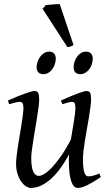

<svg xmlns="http://www.w3.org/2000/svg" viewBox="-20 -905 539 945"><path d="M476.1 -33.2Q436.5 -6.8 408.9 6.6Q381.3 20 362.8 20Q354.5 20 346.7 14.2Q338.9 8.3 332.5 -7.3Q326.2 -22.9 322.5 -50Q318.8 -77.1 318.8 -119.1Q318.8 -124.5 319.1 -131.1Q319.3 -137.7 319.8 -144.5Q299.8 -107.9 277.8 -77.6Q255.9 -47.4 231.9 -25.6Q208 -3.9 182.6 8.1Q157.2 20 130.9 20Q121.1 20 108.6 12.5Q96.2 4.9 85.2 -10.3Q74.2 -25.4 66.7 -47.9Q59.1 -70.3 59.1 -100.1Q59.1 -114.7 61.8 -137.2Q64.5 -159.7 68.4 -185.5Q72.3 -211.4 77.1 -239.3Q82 -267.1 85.9 -292.5Q89.8 -317.9 92.5 -338.4Q95.2 -358.9 95.2 -371.1Q95.2 -382.3 93.8 -388.9Q92.3 -395.5 89.6 -398.7Q86.9 -401.9 83.3 -402.8Q79.6 -403.8 75.2 -403.8Q70.8 -403.8 62.5 -401.9Q54.2 -399.9 45.9 -397.7Q37.6 -395.5 31.2 -393.8Q24.9 -392.1 24.9 -392.1L19 -410.2Q39.6 -419.4 60.3 -428Q81.1 -436.5 98.6 -442.9Q116.2 -449.2 129.6 -453.1Q143.1 -457 148.9 -457Q163.1 -457 168 -447.8Q172.9 -438.5 172.9 -416Q172.9 -401.9 169.9 -378.9Q167 -356 162.6 -328.6Q158.2 -301.3 153.3 -272Q148.4 -242.7 144 -215.3Q139.6 -188 136.7 -165Q133.8 -142.1 133.8 -127.9Q133.8 -81.1 143.8 -60.1Q153.8 -39.1 171.9 -39.1Q181.6 -39.1 197.8 -48.6Q213.9 -58.1 234.4 -79.3Q254.9 -100.6 279.1 -134.8Q303.2 -168.9 329.1 -218.8Q332.5 -241.2 336.4 -263.7Q340.3 -286.1 343.5 -306.2Q346.7 -326.2 348.9 -343Q351.1 -359.9 351.1 -371.1Q351.1 -382.3 349.9 -388.9Q348.6 -395.5 346.2 -398.7Q343.8 -401.9 340.6 -402.8Q337.4 -403.8 333 -403.8Q328.6 -403.8 321 -401.9Q313.5 -399.9 305.9 -397.7Q298.3 -395.5 292.7 -393.8Q287.1 -392.1 287.1 -392.1L279.8 -410.2Q300.3 -419.4 320.3 -428Q340.3 -436.5 357.2 -442.9Q374 -449.2 386.7 -453.1Q399.4 -457 405.8 -457Q419.4 -457 423.8 -447.8Q428.2 -438.5 428.2 -416Q428.2 -401.9 425.3 -379.2Q422.4 -356.4 418 -329.3Q413.6 -302.2 408.2 -272.7Q402.8 -243.2 398.4 -215.6Q394 -188 391.1 -164.1Q388.2 -140.1 388.2 -124Q388.2 -79.6 394.5 -58.3Q400.9 -37.1 413.1 -37.1Q425.8 -37.1 438.7 -40.3Q451.7 -43.5 469.2 -50.8L476.1 -33.2ZM254.4 -616.2Q254.4 -602.5 250 -589.1Q245.6 -575.7 237.8 -564.7Q230 -553.7 218.5 -546.9Q207 -540 193.4 -540Q177.7 -540 168.9 -548.8Q160.2 -557.6 160.2 -574.2Q160.2 -587.4 164.8 -600.8Q169.4 -614.3 177.5 -625.5Q185.5 -636.7 197 -643.8Q208.5 -650.9 222.2 -650.9Q237.3 -650.9 245.8 -641.8Q254.4 -632.8 254.4 -616.2ZM436.5 -616.2Q436.5 -602.5 432.1 -589.1Q427.7 -575.7 419.7 -564.7Q411.6 -553.7 400.1 -546.9Q388.7 -540 374.5 -540Q359.4 -540 350.8 -548.8Q342.3 -557.6 342.3 -574.2Q342.3 -587.4 346.7 -600.8Q351.1 -614.3 358.9 -625.5Q366.7 -636.7 377.9 -643.8Q389.2 -650.9 403.3 -650.9Q418.5 -650.9 427.5 -641.8Q436.5 -632.8 436.5 -616.2ZM341.8 -683.6Q332 -677.7 326.2 -675.8Q320.3 -673.8 311.5 -673.3L189.5 -861.8L205.1 -879.4Q210.9 -880.4 220 -881.3Q229 -882.3 239 -883.1Q249 -883.8 258.3 -884.3Q267.6 -884.8 273.9 -884.8L341.8 -683.6Z"/></svg>

Font: Gentium
Style: Italic
Weight: 400
Italic angle: -7°
Designer: J. Victor Gaultney
Version: Version 1.02; 2005; OFL release